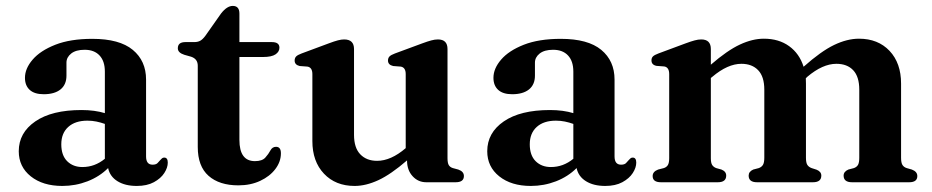

<svg xmlns="http://www.w3.org/2000/svg" viewBox="-20 -617 3154 650"><path d="M43.5 -105Q43.5 -167.5 99.5 -206Q155.5 -244.5 256 -244.5Q278.5 -244.5 298.5 -241.8Q318.5 -239 335 -234V-374.5Q335 -410 317 -429.2Q299 -448.5 266.5 -448.5Q237 -448.5 221 -435.8Q205 -423 205 -405V-361Q205 -330.5 184.8 -314.2Q164.5 -298 128 -298Q96.5 -298 80.5 -312.8Q64.5 -327.5 64.5 -353.5Q64.5 -385 90.5 -415.2Q116.5 -445.5 167.2 -465.5Q218 -485.5 292.5 -485.5Q384.5 -485.5 429.5 -448.2Q474.5 -411 474.5 -347.5V-87.5Q474.5 -59.5 496.5 -59.5Q508 -59.5 513.2 -64.8Q518.5 -70 522.5 -75Q525.5 -78.5 528.5 -81Q531.5 -83.5 536 -83.5Q548 -83.5 548 -66.5Q548 -49.5 536.2 -31.2Q524.5 -13 501 -0.2Q477.5 12.5 443 12.5Q403.5 12.5 377.8 -3.5Q352 -19.5 346 -48Q317 -19 276.2 -3.2Q235.5 12.5 191 12.5Q125 12.5 84.2 -20Q43.5 -52.5 43.5 -105ZM187.5 -128.5Q187.5 -91 207.5 -71.2Q227.5 -51.5 259 -51.5Q301 -51.5 335 -79.5V-197.5Q321 -202.5 306.5 -205.5Q292 -208.5 276 -208.5Q234.5 -208.5 211 -187.2Q187.5 -166 187.5 -128.5Z M627 -425 604 -431.5Q582 -438.5 582 -453.5Q582 -474.5 607.5 -474.5H637.5Q649.5 -474.5 657.8 -479Q666 -483.5 675 -495.5L728.5 -571.5Q748.5 -597 768 -597Q790.5 -597 790.5 -571V-474.5H900.5Q926 -474.5 926 -455.5Q926 -442 912.8 -433Q899.5 -424 870 -424H790.5V-143.5Q790.5 -71.5 843 -71.5Q867.5 -71.5 878.2 -83.5Q889 -95.5 895.5 -107.8Q902 -120 914.5 -120Q931 -120 931 -98Q931 -69.5 912.2 -44.8Q893.5 -20 861 -4.8Q828.5 10.5 787 10.5Q722.5 10.5 686 -21.8Q649.5 -54 649.5 -119.5V-394.5Q649.5 -417.5 627 -425Z M1037.5 -139.5V-366Q1037.5 -388.5 1021 -391.5L994.5 -393.5Q977.5 -397.5 977.5 -412Q977.5 -420.5 982.5 -425.8Q987.5 -431 1001 -436L1092.5 -470Q1112.5 -477.5 1124.2 -480.5Q1136 -483.5 1145 -483.5Q1178.5 -483.5 1178.5 -451V-160.5Q1178.5 -116.5 1199.8 -94.5Q1221 -72.5 1256.5 -72.5Q1303.5 -72.5 1353.5 -115.5V-366Q1353.5 -388.5 1337 -391.5L1311 -393.5Q1293.5 -397.5 1293.5 -412Q1293.5 -420.5 1298.5 -425.8Q1303.5 -431 1317 -436L1409 -470Q1428 -477 1440 -480.2Q1452 -483.5 1462.5 -483.5Q1495 -483.5 1495 -451V-81.5Q1495 -65.5 1499.2 -58.2Q1503.5 -51 1513 -48L1531.5 -43Q1550.5 -36.5 1550.5 -21Q1550.5 0 1522.5 0H1423Q1395.5 0 1376.8 -20.5Q1358 -41 1358 -73.5V-74Q1303 -26.5 1260.8 -7Q1218.5 12.5 1180.5 12.5Q1116 12.5 1076.8 -29Q1037.5 -70.5 1037.5 -139.5Z M1629.5 -105Q1629.5 -167.5 1685.5 -206Q1741.5 -244.5 1842 -244.5Q1864.5 -244.5 1884.5 -241.8Q1904.5 -239 1921 -234V-374.5Q1921 -410 1903 -429.2Q1885 -448.5 1852.5 -448.5Q1823 -448.5 1807 -435.8Q1791 -423 1791 -405V-361Q1791 -330.5 1770.8 -314.2Q1750.5 -298 1714 -298Q1682.5 -298 1666.5 -312.8Q1650.5 -327.5 1650.5 -353.5Q1650.5 -385 1676.5 -415.2Q1702.5 -445.5 1753.2 -465.5Q1804 -485.5 1878.5 -485.5Q1970.5 -485.5 2015.5 -448.2Q2060.5 -411 2060.5 -347.5V-87.5Q2060.5 -59.5 2082.5 -59.5Q2094 -59.5 2099.2 -64.8Q2104.5 -70 2108.5 -75Q2111.5 -78.5 2114.5 -81Q2117.5 -83.5 2122 -83.5Q2134 -83.5 2134 -66.5Q2134 -49.5 2122.2 -31.2Q2110.5 -13 2087 -0.2Q2063.5 12.5 2029 12.5Q1989.5 12.5 1963.8 -3.5Q1938 -19.5 1932 -48Q1903 -19 1862.2 -3.2Q1821.5 12.5 1777 12.5Q1711 12.5 1670.2 -20Q1629.5 -52.5 1629.5 -105ZM1773.5 -128.5Q1773.5 -91 1793.5 -71.2Q1813.5 -51.5 1845 -51.5Q1887 -51.5 1921 -79.5V-197.5Q1907 -202.5 1892.5 -205.5Q1878 -208.5 1862 -208.5Q1820.5 -208.5 1797 -187.2Q1773.5 -166 1773.5 -128.5Z M2386.5 -451V-398Q2442.5 -446.5 2485 -466.2Q2527.5 -486 2566 -486Q2616.5 -486 2651.5 -460.8Q2686.5 -435.5 2700.5 -391Q2759.5 -443.5 2803.8 -464.8Q2848 -486 2888 -486Q2952.5 -486 2991.5 -444.8Q3030.5 -403.5 3030.5 -334V-83Q3030.5 -66 3035.2 -58.5Q3040 -51 3049.5 -48L3067 -43Q3085.5 -36 3085.5 -21Q3085.5 0 3058 0H2864.5Q2836 0 2836 -22.5Q2836 -36 2852 -43L2871 -48Q2880.5 -51.5 2884.8 -59Q2889 -66.5 2889 -83V-313.5Q2889 -357.5 2868.5 -379.2Q2848 -401 2811.5 -401Q2765 -401 2713 -357L2708 -352Q2708.5 -343.5 2708.5 -334V-83Q2708.5 -66 2713.2 -58.8Q2718 -51.5 2727.5 -48L2744.5 -42.5Q2760.5 -36 2760.5 -22.5Q2760.5 0 2732 0H2543Q2514.5 0 2514.5 -22.5Q2514.5 -36 2530 -43L2549 -48Q2558.5 -51.5 2563 -59Q2567.5 -66.5 2567.5 -83V-313.5Q2567.5 -357.5 2546.8 -379.2Q2526 -401 2490 -401Q2443.5 -401 2391.5 -357L2386.5 -353V-81.5Q2386.5 -65.5 2391 -58.5Q2395.5 -51.5 2404.5 -48L2422.5 -43Q2438.5 -36.5 2438.5 -22.5Q2438.5 0 2410 0H2217.5Q2189.5 0 2189.5 -21Q2189.5 -36 2208 -43L2227.5 -48Q2236.5 -51 2241 -58.2Q2245.5 -65.5 2245.5 -81.5V-366Q2245.5 -389 2229 -392L2202.5 -394Q2185.5 -397.5 2185.5 -412.5Q2185.5 -421 2190.5 -426Q2195.5 -431 2209 -436L2300.5 -470Q2319.5 -477 2331.5 -480.2Q2343.5 -483.5 2354 -483.5Q2386.5 -483.5 2386.5 -451Z"/></svg>

Font: Fraunces 9pt SemiBold
Style: Regular
Weight: 600
Version: Version 1.000;[b76b70a41]